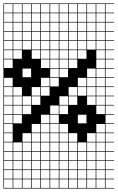

<svg xmlns="http://www.w3.org/2000/svg" viewBox="-20 -827 683 1115"><path d="M539.3 -803.6V-753.6H589.3V-803.6ZM271.4 -700H321.4V-750H271.4ZM3.6 -700H53.6V-750H3.6ZM539.3 -700H589.3V-750H539.3ZM485.7 -700H535.7V-750H485.7ZM164.3 -700H214.3V-750H164.3ZM57.1 -700H107.1V-750H57.1ZM217.9 -700H267.9V-750H217.9ZM432.1 -700H482.1V-750H432.1ZM110.7 -700H160.7V-750H110.7ZM325 -700H375V-750H325ZM378.6 -700H428.6V-750H378.6ZM378.6 -646.4H428.6V-696.4H378.6ZM325 -646.4H375V-696.4H325ZM539.3 -646.4H589.3V-696.4H539.3ZM57.1 -646.4H107.1V-696.4H57.1ZM164.3 -646.4H214.3V-696.4H164.3ZM271.4 -646.4H321.4V-696.4H271.4ZM217.9 -646.4H267.9V-696.4H217.9ZM3.6 -646.4H53.6V-696.4H3.6ZM485.7 -646.4H535.7V-696.4H485.7ZM110.7 -646.4H160.7V-696.4H110.7ZM432.1 -646.4H482.1V-696.4H432.1ZM325 -592.9H375V-642.9H325ZM485.7 -592.9H535.7V-642.9H485.7ZM539.3 -592.9H589.3V-642.9H539.3ZM57.1 -592.9H107.1V-642.9H57.1ZM432.1 -592.9H482.1V-642.9H432.1ZM271.4 -592.9H321.4V-642.9H271.4ZM110.7 -592.9H160.7V-642.9H110.7ZM378.6 -592.9H428.6V-642.9H378.6ZM217.9 -592.9H267.9V-642.9H217.9ZM3.6 -592.9H53.6V-642.9H3.6ZM164.3 -592.9H214.3V-642.9H164.3ZM164.3 -539.3H214.3V-589.3H164.3ZM3.6 -539.3H53.6V-589.3H3.6ZM271.4 -539.3H321.4V-589.3H271.4ZM110.7 -539.3H160.7V-589.3H110.7ZM432.1 -539.3H482.1V-589.3H432.1ZM57.1 -539.3H107.1V-589.3H57.1ZM539.3 -539.3H589.3V-589.3H539.3ZM485.7 -539.3H535.7V-589.3H485.7ZM378.6 -539.3H428.6V-589.3H378.6ZM325 -539.3H375V-589.3H325ZM217.9 -539.3H267.9V-589.3H217.9ZM271.4 -485.7H321.4V-535.7H271.4ZM3.6 -485.7H53.6V-535.7H3.6ZM217.9 -485.7H267.9V-535.7H217.9ZM57.1 -485.7H107.1V-535.7H57.1ZM432.1 -485.7H482.1V-535.7H432.1ZM164.3 -485.7H214.3V-535.7H164.3ZM378.6 -485.7H428.6V-535.7H378.6ZM539.3 -485.7H589.3V-535.7H539.3ZM325 -485.7H375V-535.7H325ZM217.9 -432.1H267.9V-482.1H217.9ZM378.6 -432.1H428.6V-482.1H378.6ZM271.4 -432.1H321.4V-482.1H271.4ZM3.6 -432.1H53.6V-482.1H3.6ZM325 -432.1H375V-482.1H325ZM539.3 -432.1H589.3V-482.1H539.3ZM271.4 -378.6H321.4V-428.6H271.4ZM485.7 -378.6H535.7V-428.6H485.7ZM539.3 -378.6H589.3V-428.6H539.3ZM110.7 -378.6H160.7V-428.6H110.7ZM325 -378.6H375V-428.6H325ZM271.4 -325H321.4V-375H271.4ZM217.9 -325H267.9V-375H217.9ZM432.1 -325H482.1V-375H432.1ZM539.3 -325H589.3V-375H539.3ZM3.6 -325H53.6V-375H3.6ZM485.7 -325H535.7V-375H485.7ZM164.3 -271.4H214.3V-321.4H164.3ZM378.6 -271.4H428.6V-321.4H378.6ZM539.3 -271.4H589.3V-321.4H539.3ZM217.9 -271.4H267.9V-321.4H217.9ZM485.7 -271.4H535.7V-321.4H485.7ZM432.1 -271.4H482.1V-321.4H432.1ZM3.6 -271.4H53.6V-321.4H3.6ZM57.1 -271.4H107.1V-321.4H57.1ZM325 -217.9H375V-267.9H325ZM57.1 -217.9H107.1V-267.9H57.1ZM3.6 -217.9H53.6V-267.9H3.6ZM485.7 -217.9H535.7V-267.9H485.7ZM110.7 -217.9H160.7V-267.9H110.7ZM539.3 -217.9H589.3V-267.9H539.3ZM378.6 -217.9H428.6V-267.9H378.6ZM164.3 -217.9H214.3V-267.9H164.3ZM57.1 -164.3H107.1V-214.3H57.1ZM325 -164.3H375V-214.3H325ZM3.6 -164.3H53.6V-214.3H3.6ZM110.7 -164.3H160.7V-214.3H110.7ZM539.3 -164.3H589.3V-214.3H539.3ZM271.4 -164.3H321.4V-214.3H271.4ZM3.6 -110.7H53.6V-160.7H3.6ZM57.1 -110.7H107.1V-160.7H57.1ZM432.1 -110.7H482.1V-160.7H432.1ZM217.9 -110.7H267.9V-160.7H217.9ZM271.4 -110.7H321.4V-160.7H271.4ZM164.3 -57.1H214.3V-107.1H164.3ZM217.9 -57.1H267.9V-107.1H217.9ZM271.4 -57.1H321.4V-107.1H271.4ZM325 -57.1H375V-107.1H325ZM3.6 -57.1H53.6V-107.1H3.6ZM539.3 -57.1H589.3V-107.1H539.3ZM378.6 -3.6H428.6V-53.6H378.6ZM325 -3.6H375V-53.6H325ZM485.7 -3.6H535.7V-53.6H485.7ZM271.4 -3.6H321.4V-53.6H271.4ZM110.7 -3.6H160.7V-53.6H110.7ZM164.3 -3.6H214.3V-53.6H164.3ZM3.6 -3.6H53.6V-53.6H3.6ZM217.9 -3.6H267.9V-53.6H217.9ZM539.3 -3.6H589.3V-53.6H539.3ZM539.3 50H589.3V0H539.3ZM57.1 50H107.1V0H57.1ZM217.9 50H267.9V0H217.9ZM110.7 50H160.7V0H110.7ZM3.6 50H53.6V0H3.6ZM325 50H375V0H325ZM378.6 50H428.6V0H378.6ZM164.3 50H214.3V0H164.3ZM271.4 50H321.4V0H271.4ZM485.7 50H535.7V0H485.7ZM432.1 50H482.1V0H432.1ZM325 103.6H375V53.6H325ZM3.6 103.6H53.6V53.6H3.6ZM164.3 103.6H214.3V53.6H164.3ZM485.7 103.6H535.7V53.6H485.7ZM110.7 103.6H160.7V53.6H110.7ZM271.4 103.6H321.4V53.6H271.4ZM378.6 103.6H428.6V53.6H378.6ZM432.1 103.6H482.1V53.6H432.1ZM217.9 103.6H267.9V53.6H217.9ZM539.3 103.6H589.3V53.6H539.3ZM57.1 103.6H107.1V53.6H57.1ZM539.3 210.7H589.3V160.7H539.3ZM110.7 210.7H160.7V160.7H110.7ZM485.7 210.7H535.7V160.7H485.7ZM164.3 210.7H214.3V160.7H164.3ZM271.4 210.7H321.4V160.7H271.4ZM325 210.7H375V160.7H325ZM3.6 210.7H53.6V160.7H3.6ZM217.9 210.7H267.9V160.7H217.9ZM378.6 210.7H428.6V160.7H378.6ZM432.1 210.7H482.1V160.7H432.1ZM57.1 210.7H107.1V160.7H57.1ZM110.7 264.3H160.7V214.3H110.7ZM164.3 264.3H214.3V214.3H164.3ZM325 264.3H375V214.3H325ZM3.6 264.3H53.6V214.3H3.6ZM271.4 264.3H321.4V214.3H271.4ZM378.6 264.3H428.6V214.3H378.6ZM217.9 264.3H267.9V214.3H217.9ZM432.1 264.3H482.1V214.3H432.1ZM539.3 264.3H589.3V214.3H539.3ZM57.1 264.3H107.1V214.3H57.1ZM485.7 264.3H535.7V214.3H485.7ZM485.7 -803.6V-753.6H535.7V-803.6ZM432.1 -803.6V-753.6H482.1V-803.6ZM378.6 -803.6V-753.6H428.6V-803.6ZM325 -803.6V-753.6H375V-803.6ZM271.4 -803.6V-753.6H321.4V-803.6ZM217.9 -803.6V-753.6H267.9V-803.6ZM164.3 -803.6V-753.6H214.3V-803.6ZM110.7 -803.6V-753.6H160.7V-803.6ZM57.1 -803.6V-753.6H107.1V-803.6ZM3.6 -803.6V-753.6H53.6V-803.6ZM0 107.1V-807.1H642.9V-803.6H592.9V-753.6H642.9V-750H592.9V-700H642.9V-696.4H592.9V-646.4H642.9V-642.9H592.9V-592.9H642.9V-589.3H592.9V-539.3H642.9V-535.7H592.9V-485.7H642.9V-482.1H592.9V-432.1H642.9V-428.6H592.9V-378.6H642.9V-375H592.9V-325H642.9V-321.4H592.9V-271.4H642.9V-267.9H592.9V-217.9H642.9V-214.3H592.9V-164.3H642.9V-160.7H592.9V-110.7H642.9V-107.1H592.9V-57.1H642.9V-53.6H592.9V-3.6H642.9V0H592.9V50H642.9V53.6H592.9V103.6H642.9V107.1H592.9V157.1H642.9V160.7H592.9V210.7H642.9V214.3H592.9V264.3H642.9V267.9H0V107.1H3.6V157.1H53.6V107.1H57.1V157.1H107.1V107.1ZM160.7 157.1V107.1H110.7V157.1ZM214.3 157.1V107.1H164.3V157.1ZM267.9 157.1V107.1H217.9V157.1ZM321.4 157.1V107.1H271.4V157.1ZM375 157.1V107.1H325V157.1ZM428.6 157.1V107.1H378.6V157.1ZM482.1 157.1V107.1H432.1V157.1ZM535.7 157.1V107.1H485.7V157.1ZM589.3 157.1V107.1H539.3V157.1Z"/></svg>

Font: Jersey 10 Charted
Style: Regular
Weight: 400
Designer: Sarah Cadigan-Fried
Version: Version 1.000; ttfautohint (v1.8.4.7-5d5b)